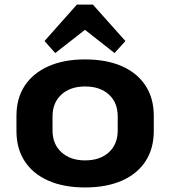

<svg xmlns="http://www.w3.org/2000/svg" viewBox="-20 -810 744 840"><path d="M352.1 10.1Q259.1 10.1 191.8 -19.5Q124.4 -49.1 88.2 -104.5Q52 -159.9 52 -236.6V-303.4Q52 -380.1 88.4 -435.3Q124.9 -490.4 192.3 -520.3Q259.6 -550.1 352.1 -550.1Q445.6 -550.1 513 -520.5Q580.4 -490.9 616.6 -435.5Q652.8 -380.1 652.8 -303.4V-236.6Q652.8 -159.9 616.6 -104.5Q580.4 -49.1 513 -19.5Q445.6 10.1 352.1 10.1ZM352.1 -108.3Q417.6 -108.3 456.3 -143.7Q495 -179.2 495 -239.2V-300.8Q495 -361.3 456.3 -396.5Q417.6 -431.7 352.1 -431.7Q287.7 -431.7 248.7 -396.3Q209.8 -360.8 209.8 -300.8V-239.2Q209.8 -179.7 248.7 -144Q287.7 -108.3 352.1 -108.3ZM174.7 -630.5 316.5 -790H386.3L528.6 -630.5L481.1 -577.9L307.7 -714.1H396L221.7 -577.9Z"/></svg>

Font: Pathway Extreme 8pt Thin
Style: Regular
Weight: 100
Designer: Eduardo Rodriguez Tunni
Foundry: Eduardo Rodriguez Tunni
Version: Version 1.000